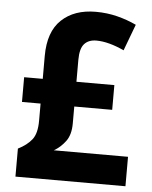

<svg xmlns="http://www.w3.org/2000/svg" viewBox="-52 -768 644 812"><g transform="rotate(5 270.0 -362.0)"><path d="M322 -724Q370 -724 413.5 -713Q457 -702 495 -684L453 -572Q421 -587 391 -595Q361 -603 335 -603Q302 -603 284 -583Q266 -563 266 -515V-422H427V-317H266V-245Q266 -197 245 -169Q224 -141 196 -125H511V0H44V-119Q82 -138 102.5 -164Q123 -190 123 -244V-317H44V-422H123V-519Q123 -622 177 -673Q231 -724 322 -724Z"/></g></svg>

Font: Noto Sans Khmer UI SemiCondensed
Style: Bold
Weight: 700
Width: 4
Designer: Danh Hong and the Monotype Design Team
Foundry: Monotype Imaging Inc.
Version: Version 2.002; ttfautohint (v1.8.4.7-5d5b)